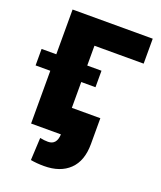

<svg xmlns="http://www.w3.org/2000/svg" viewBox="-214 -832 967 1151"><g transform="rotate(20 269.0 -257.0)"><path d="M558.2 -727.3V-568.2H244.3V-441.8H335.2V-336.6H244.3V-171.9H426.1V-7.1Q426.1 100.5 367.7 156.8Q309.3 213.1 206 213.1Q159.8 213.1 120.7 206L127.8 62.5Q152.3 68.2 179 68.2Q234 68.2 237.2 0H46.9V-336.6H-46.9V-441.8H46.9V-727.3Z"/></g></svg>

Font: Karasuma Gothic
Style: Black
Weight: 900
Designer: Rasmus Andersson / Ryoko Nishizuka
Foundry: Genbu
Version: Version 1.00